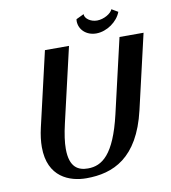

<svg xmlns="http://www.w3.org/2000/svg" viewBox="-93 -933 910 1022"><g transform="rotate(-10 362.5 -421.5)"><path d="M493 -807C457 -807 428 -830 428 -851V-853L386 -833C386 -830 385 -826 385 -823C385 -777 423 -740 477 -740C535 -740 594 -783 612 -833L578 -853C570 -831 530 -807 493 -807ZM595 -700 502 -298C453 -88 385 -40 309 -40C258 -40 210 -61 210 -163C210 -198 216 -242 229 -298L322 -700H192L99 -298C90 -259 86 -224 86 -194C86 -31 202 10 292 10C436 10 574 -48 632 -298L725 -700Z"/></g></svg>

Font: Pfennig
Style: BoldItalic
Weight: 700
Italic angle: -13°
Version: Version 20100423